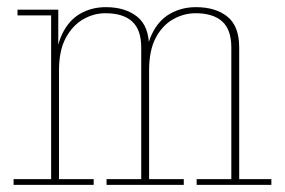

<svg xmlns="http://www.w3.org/2000/svg" viewBox="-20 -517 797 537"><path d="M18 0V-16H123V-474H29V-490H143V-347H145V-16H242V0ZM278 0V-16H375V-384Q375 -434 349.5 -457Q324 -480 275 -480Q242 -480 212.5 -463Q183 -446 164 -411Q145 -376 145 -320H135Q135 -382 153.5 -421Q172 -460 204 -478.5Q236 -497 276 -497Q330 -497 363.5 -470.5Q397 -444 397 -384V-16H494V0ZM530 0V-16H627V-384Q627 -434 601.5 -457Q576 -480 527 -480Q494 -480 464 -463Q434 -446 415.5 -411Q397 -376 397 -320H386Q386 -382 404.5 -421Q423 -460 455.5 -478.5Q488 -497 528 -497Q583 -497 616 -470.5Q649 -444 649 -384V-16H739V0Z"/></svg>

Font: Montagu Slab 144pt Thin
Style: Regular
Weight: 250
Version: Version 1.000